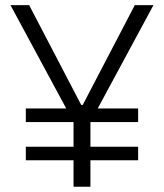

<svg xmlns="http://www.w3.org/2000/svg" viewBox="-20 -713 626 733"><path d="M78.6 -247.1H260.7V-152.8H78.6V-101.1H260.7V0H325.2V-101.1H507.3V-152.8H325.2V-247.1H507.3V-298.8H353L565.9 -693.4H494.6L295.9 -312.5H290L91.3 -693.4H20L232.9 -298.8H78.6Z"/></svg>

Font: Cascadia Mono NF Light
Style: Regular
Weight: 300
Monospace: yes
Designer: Aaron Bell
Foundry: Saja Typeworks
Version: Version 2404.023